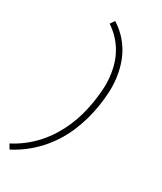

<svg xmlns="http://www.w3.org/2000/svg" viewBox="-244 -926 989 1172"><g transform="rotate(30 250.0 -340.0)"><path d="M36 161 17 129Q62 106 102.5 74.5Q143 43 176.5 5.5Q210 -32 236.5 -74.5Q263 -117 282.5 -162Q302 -207 314.5 -253Q327 -299 335 -346Q342 -391 345.5 -436.5Q349 -482 344.5 -526Q340 -570 328 -611.5Q316 -653 295 -689.5Q274 -726 245 -756.5Q216 -787 181 -810L202 -841Q241 -817 273 -784Q305 -751 328 -711.5Q351 -672 364.5 -627.5Q378 -583 383.5 -535.5Q389 -488 386 -438.5Q383 -389 375 -340Q367 -291 353 -241.5Q339 -192 318.5 -144.5Q298 -97 269.5 -52.5Q241 -8 205 31.5Q169 71 126 104Q83 137 36 161Z"/></g></svg>

Font: Iosevka Extralight Oblique
Style: Regular
Weight: 200
Italic angle: -9°
Monospace: yes
Designer: Belleve Invis
Foundry: Belleve Invis
Version: Version 32.5.0; ttfautohint (v1.8.4)